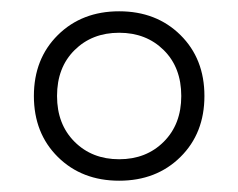

<svg xmlns="http://www.w3.org/2000/svg" viewBox="-20 -695 422 340"><path d="M191 -675Q257 -675 299.5 -633Q342 -591 342 -525Q342 -459 299.5 -417Q257 -375 191 -375Q125 -375 82.5 -417Q40 -459 40 -525Q40 -591 82.5 -633Q125 -675 191 -675ZM191 -413Q239 -413 270 -444Q301 -475 301 -525Q301 -575.5 270 -606.2Q239 -637 191 -637Q143 -637 112 -606.2Q81 -575.5 81 -525Q81 -475 112 -444Q143 -413 191 -413Z"/></svg>

Font: Newsreader 16pt
Style: Regular
Weight: 400
Designer: Hugues Gentile
Foundry: Production Type
Version: Version 1.003